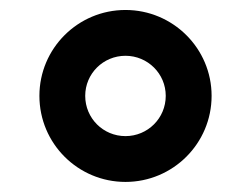

<svg xmlns="http://www.w3.org/2000/svg" viewBox="-20 -752 498 381"><path d="M229 -391C323.2 -391 399.9 -467.3 399.9 -561.8C399.9 -655.9 323.2 -732.2 229 -732.2C134.6 -732.2 58.2 -655.9 58.2 -561.8C58.2 -467.3 134.6 -391 229 -391ZM229 -481.9C184.7 -481.9 149.1 -517.4 149.1 -561.8C149.1 -605.8 184.7 -641.3 229 -641.3C273.1 -641.3 308.9 -605.8 308.9 -561.8C308.9 -517.4 273.1 -481.9 229 -481.9Z"/></svg>

Font: RA Gorm Semi Bold
Style: Regular
Weight: 600
Designer: Rasmus Andersson
Foundry: rsms
Version: Version 3.000;hotconv 1.0.109;makeotfexe 2.5.65596